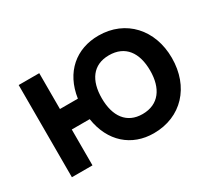

<svg xmlns="http://www.w3.org/2000/svg" viewBox="-113 -757 1077 974"><g transform="rotate(-30 425.5 -270.0)"><path d="M541.5 15C702.5 15 811 -102 811 -271C811 -435.5 704 -555 544 -555C414 -555 315.5 -474 294.5 -330H189.5V-540H69V0H189.5V-210H294.5C316 -68 412.5 15 541.5 15ZM540.5 -98C448.5 -98 400.5 -165 400.5 -271C400.5 -374 446 -442 540.5 -442C635.5 -442 683.5 -375.5 683.5 -270C683.5 -168 636.5 -98 540.5 -98Z"/></g></svg>

Font: Hauora
Style: Bold
Weight: 700
Designer: Wayne Shih
Foundry: WCYS
Version: Version 1.001;hotconv 1.0.109;makeotfexe 2.5.65596